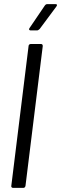

<svg xmlns="http://www.w3.org/2000/svg" viewBox="-20 -914 297 934"><path d="M35 -10 119 -690Q119 -694 122 -697Q125 -700 130 -700H179Q188 -700 188 -690L104 -10Q102 0 93 0H44Q39 0 36.5 -3Q34 -6 35 -10ZM124 -778 198 -887Q203 -894 210 -894H250Q256 -894 257 -890.5Q258 -887 254 -882L173 -773Q166 -766 160 -766H129Q124 -766 122 -769.5Q120 -773 124 -778Z"/></svg>

Font: Barlow Condensed
Style: Italic
Weight: 400
Width: 3
Italic angle: -7°
Designer: Jeremy Tribby
Foundry: Tribby Type
Version: Version 1.408